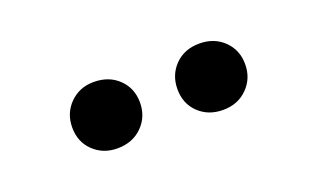

<svg xmlns="http://www.w3.org/2000/svg" viewBox="-32 -852 564 340"><g transform="rotate(-20 250.0 -682.5)"><path d="M348.1 -620.1Q320.3 -620.1 302.2 -637.5Q284.2 -654.8 284.2 -682.1Q284.2 -709 302 -727.1Q319.8 -745.1 348.1 -745.1Q376 -745.1 394 -727.5Q412.1 -710 412.1 -683.1Q412.1 -656.2 394 -638.2Q376 -620.1 348.1 -620.1ZM148.9 -620.1Q122.1 -620.1 104 -637.5Q85.9 -654.8 85.9 -682.1Q85.9 -709 104 -727.1Q122.1 -745.1 148.9 -745.1Q177.7 -745.1 195.8 -727.5Q213.9 -710 213.9 -683.1Q213.9 -656.2 195.8 -638.2Q177.7 -620.1 148.9 -620.1Z"/></g></svg>

Font: Literata
Style: Regular
Weight: 400
Designer: Latin by Veronika Burian and Jose Scaglione. Greek by Irene Vlachou. Cyrillic by Vera Evstafieva.
Foundry: TypeTogether
Version: Version 3.002